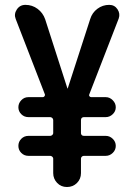

<svg xmlns="http://www.w3.org/2000/svg" viewBox="-20 -750 540 770"><path d="M160.2 -371.1 43 -673.8Q35.2 -693.4 47.4 -711.9Q59.6 -730.5 82 -730.5Q109.4 -730.5 130.9 -714.4Q152.3 -698.2 161.1 -672.9L250 -396.5Q250 -395.5 251 -395Q252 -394.5 252 -396.5L341.8 -673.8Q349.6 -699.2 370.6 -714.8Q391.6 -730.5 418 -730.5Q439.5 -730.5 451.2 -712.9Q462.9 -695.3 456.1 -675.8L337.9 -371.1Q335.9 -367.2 338.9 -363.8Q341.8 -360.4 345.7 -360.4H404.3Q419.9 -360.4 432.1 -348.1Q444.3 -335.9 444.3 -319.8Q444.3 -303.7 432.1 -292Q419.9 -280.3 404.3 -280.3H316.4Q311.5 -280.3 308.1 -277.3Q304.7 -274.4 304.7 -268.6V-215.8Q304.7 -211.9 307.6 -208.5Q310.5 -205.1 316.4 -205.1H404.3Q419.9 -205.1 432.1 -193.4Q444.3 -181.6 444.3 -165Q444.3 -148.4 432.1 -136.7Q419.9 -125 404.3 -125H316.4Q311.5 -125 308.1 -121.6Q304.7 -118.2 304.7 -114.3V-55.7Q304.7 -32.2 288.6 -16.1Q272.5 0 248.5 0Q224.6 0 209 -16.6Q193.4 -33.2 193.4 -55.7V-114.3Q193.4 -118.2 189.5 -121.6Q185.5 -125 181.6 -125H93.8Q77.1 -125 65.4 -136.7Q53.7 -148.4 53.7 -165Q53.7 -181.6 65.4 -193.4Q77.1 -205.1 93.8 -205.1H181.6Q185.5 -205.1 189.5 -208.5Q193.4 -211.9 193.4 -215.8V-268.6Q193.4 -273.4 189.5 -276.9Q185.5 -280.3 181.6 -280.3H93.8Q77.1 -280.3 65.4 -292Q53.7 -303.7 53.7 -319.8Q53.7 -335.9 65.4 -348.1Q77.1 -360.4 93.8 -360.4H152.3Q155.3 -360.4 158.2 -363.8Q161.1 -367.2 160.2 -371.1Z"/></svg>

Font: Rounded-X Mgen+ 1m medium
Style: Regular
Weight: 500
Designer: [Source Han Sans]
Ryoko NISHIZUKA  (kana & ideographs); Paul D. Hunt (Latin, Greek & Cyrillic); Wenlong ZHANG  (bopomofo
Version: Version 1.059.20150602